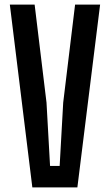

<svg xmlns="http://www.w3.org/2000/svg" viewBox="-20 -820 480 840"><path d="M121.5 0 23 -800H131.5L183.5 -371L199 -94H241L256.5 -371L308.5 -800H418L318.5 0Z"/></svg>

Font: Big Shoulders Medium
Style: Regular
Weight: 500
Designer: Patric King
Foundry: XO Type Co
Version: Version 2.002